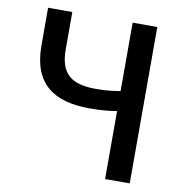

<svg xmlns="http://www.w3.org/2000/svg" viewBox="-82 -813 847 890"><g transform="rotate(10 341.5 -368.0)"><path d="M471 0H587V-736H471V-414C443 -409 406 -404 356 -404C245 -404 187 -442 187 -559V-736H73V-559C73 -376 176 -310 344 -310C399 -310 436 -314 471 -320Z"/></g></svg>

Font: Source Han Sans KR Medium
Style: Regular
Weight: 500
Designer: Ryoko NISHIZUKA (kana & ideographs); Paul D. Hunt (Latin, Greek & Cyrillic); Wenlong ZHANG (bopomofo); Sandoll Communica
Foundry: Adobe Systems Incorporated
Version: Version 1.001;PS 1.001;hotconv 1.0.78;makeotf.lib2.5.61930